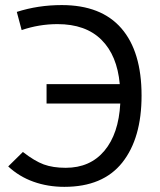

<svg xmlns="http://www.w3.org/2000/svg" viewBox="-20 -723 626 753"><path d="M232.4 9.8Q167.5 9.8 111.3 -10.3Q55.2 -30.3 12.2 -70.3L69.8 -127Q115.7 -91.3 151.6 -78.1Q187.5 -64.9 237.8 -64.9Q333.5 -64.9 389.4 -131.6Q445.3 -198.2 451.7 -316.9H162.6V-393.1H449.7Q439.5 -505.9 377.7 -567.1Q315.9 -628.4 205.6 -628.4Q133.3 -628.4 64.9 -605L45.9 -676.3Q129.4 -703.1 222.2 -703.1Q377 -703.1 456.1 -611.8Q535.2 -520.5 535.2 -348.1Q535.2 -180.7 459.5 -85.4Q383.8 9.8 232.4 9.8Z"/></svg>

Font: CaskaydiaMono NF SemiLight
Style: Regular
Weight: 350
Designer: Aaron Bell
Foundry: Saja Typeworks
Version: Version 2111.001; ttfautohint (v1.8.4);Nerd Fonts 3.1.1